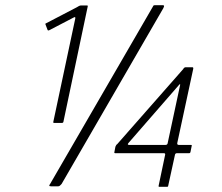

<svg xmlns="http://www.w3.org/2000/svg" viewBox="-20 -720 859 742"><path d="M189 -245Q185 -245 186 -249L271 -649Q272 -656 266 -653L170 -603Q166 -601 164 -604L156 -625Q154 -629 158 -630L277 -692Q281 -695 285.5 -697Q290 -699 294 -699H316Q320 -699 319 -695L225 -249Q224 -246 222.5 -245.5Q221 -245 219 -245ZM596 2Q592 2 593 -2L618 -121Q620 -128 613 -128H425Q421 -128 422 -132L426 -153Q427 -156 429 -159Q431 -162 433 -163L688 -453Q690 -457 692.5 -458.5Q695 -460 697 -460H724Q726 -460 726.5 -458.5Q727 -457 727 -455L665 -167Q664 -160 671 -160H718Q722 -160 721 -157L716 -132Q715 -128 711 -128H664Q657 -128 656 -121L630 -2Q630 2 625 2ZM479 -160H620Q627 -160 628 -167L676 -391Q677 -394 675.5 -394.5Q674 -395 672 -392L477 -168Q470 -160 479 -160ZM177 0Q170 0 170.5 -3Q171 -6 173 -8L570 -693Q573 -699 574.5 -699.5Q576 -700 580 -700H608Q613 -700 614 -698Q615 -696 611 -688L218 -9Q215 -6 212 -3Q209 0 205 0Z"/></svg>

Font: Glory Light
Style: Italic
Weight: 300
Italic angle: -12°
Version: Version 1.011